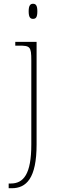

<svg xmlns="http://www.w3.org/2000/svg" viewBox="-20 -758 324 1018"><path d="M155 -658C170 -658 178 -666 178 -698C178 -729 170 -738 155 -738C141 -738 132 -729 132 -698C132 -666 141 -658 155 -658ZM26 240H42C120 240 174 187 174 8V-536H61V-516H79C139 -516 146 -512 146 -438V8C146 165 105 215 37 215H26Z"/></svg>

Font: Noto Serif Georgian Thin
Style: Regular
Weight: 100
Designer: Monotype Design Team, Akaki Razmadze
Foundry: Google LLC
Version: Version 2.003